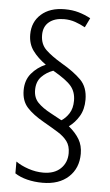

<svg xmlns="http://www.w3.org/2000/svg" viewBox="-52 -796 455 793"><g transform="rotate(5 175.0 -399.0)"><path d="M44 -412Q44 -454 67.5 -482Q91 -510 126 -525Q92 -549 71.5 -577Q51 -605 51 -644Q51 -696 87 -728Q123 -760 184 -760Q216 -760 242 -752.5Q268 -745 292 -732L273 -693Q253 -704 231.5 -711.5Q210 -719 185 -719Q146 -719 123 -700Q100 -681 100 -646Q100 -608 124 -585Q148 -562 190 -537Q242 -507 272 -477Q302 -447 302 -395Q302 -355 285 -326.5Q268 -298 243 -280Q272 -256 287 -230.5Q302 -205 302 -171Q302 -111 262.5 -74.5Q223 -38 155 -38Q121 -38 91 -45.5Q61 -53 40 -67V-116Q61 -101 92 -90.5Q123 -80 154 -80Q200 -80 226 -105Q252 -130 252 -169Q252 -199 238 -218Q224 -237 199 -252.5Q174 -268 139 -288Q93 -314 68.5 -341Q44 -368 44 -412ZM91 -417Q91 -385 110.5 -365Q130 -345 164 -327L210 -302Q228 -313 241.5 -334Q255 -355 255 -387Q255 -423 235 -447Q215 -471 159 -503Q131 -493 111 -472.5Q91 -452 91 -417Z"/></g></svg>

Font: Noto Sans Myanmar ExtraCondensed Light
Style: Regular
Weight: 300
Width: 2
Designer: Monotype Design Team
Foundry: Monotype Imaging Inc.
Version: Version 2.107; ttfautohint (v1.8.4.7-5d5b)